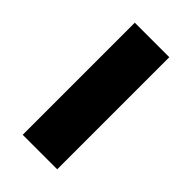

<svg xmlns="http://www.w3.org/2000/svg" viewBox="-177 -607 665 665"><g transform="rotate(45 155.5 -274.5)"><path d="M240 0H71V-549H240Z"/></g></svg>

Font: Noto Sans Lao Looped ExtraBold
Style: Regular
Weight: 800
Designer: Mark Frömberg, Ben Mitchell
Foundry: The Fontpad Ltd
Version: Version 1.002; ttfautohint (v1.8.4.7-5d5b)